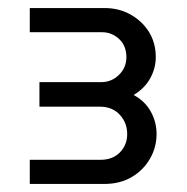

<svg xmlns="http://www.w3.org/2000/svg" viewBox="-20 -720 465 477"><path d="M54 -263V-323H230Q260 -323 278 -341.5Q296 -360 296 -387Q296 -415 277.5 -435Q259 -455 228 -455H78V-516H232Q257 -516 275.5 -534Q294 -552 294 -578Q294 -606 276 -623Q258 -640 233 -640H54V-700H240Q276 -700 305 -683.5Q334 -667 350.5 -640Q367 -613 367 -578Q367 -551 353.5 -526Q340 -501 312 -484Q340 -469 354.5 -443Q369 -417 369 -387Q369 -354 352.5 -325.5Q336 -297 307 -280Q278 -263 239 -263Z"/></svg>

Font: MuseoModerno SemiBold
Style: Regular
Weight: 400
Version: Version 1.001